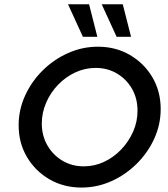

<svg xmlns="http://www.w3.org/2000/svg" viewBox="-20 -853 776 886"><path d="M356.2 12.5Q273.6 12.5 208 -25.7Q142.4 -63.9 104.2 -128.8Q66 -193.8 66 -275Q66 -345.8 95.5 -411.1Q125 -476.4 176.4 -527.4Q227.8 -578.5 293.8 -608Q359.7 -637.5 431.9 -637.5Q513.9 -637.5 579.5 -599.3Q645.1 -561.1 683.3 -496.2Q721.5 -431.2 721.5 -350Q721.5 -278.5 692 -213.5Q662.5 -148.6 611.1 -97.6Q559.7 -46.5 494.1 -17Q428.5 12.5 356.2 12.5ZM366.7 -85.4Q416 -85.4 460.4 -106.2Q504.9 -127.1 539.6 -163.5Q574.3 -200 594.4 -245.8Q614.6 -291.7 614.6 -342.4Q614.6 -398.6 589.2 -443.1Q563.9 -487.5 520.1 -513.5Q476.4 -539.6 421.5 -539.6Q372.2 -539.6 327.4 -518.8Q282.6 -497.9 247.9 -461.8Q213.2 -425.7 193.1 -379.5Q172.9 -333.3 172.9 -283.3Q172.9 -227.1 198.6 -182.3Q224.3 -137.5 268.1 -111.5Q311.8 -85.4 366.7 -85.4ZM518.1 -683.3 449.3 -833.3H546.5L584.7 -683.3ZM362.5 -683.3 293.8 -833.3H391L429.2 -683.3Z"/></svg>

Font: Afacad Medium
Style: Italic
Weight: 500
Italic angle: -14°
Designer: Kristian Moeller
Foundry: Dicotype
Version: Version 1.000; ttfautohint (v1.8.4.7-5d5b)